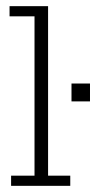

<svg xmlns="http://www.w3.org/2000/svg" viewBox="-20 -603 312 623"><path d="M16 0V-33H92V-550H11V-583H136V-33H208V0ZM212 -274V-332H272V-274Z"/></svg>

Font: Rokkitt SemiBold ExtraLight
Style: Regular
Weight: 250
Version: Version 3.103